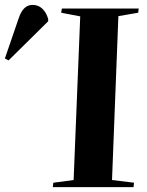

<svg xmlns="http://www.w3.org/2000/svg" viewBox="-183 -765 600 785"><path d="M145 -698 67 -713 70 -730H384L382 -713L301 -699L275 -29L365 -18L363 0H33L35 -18L118 -29ZM-148 -518 -163 -526 -106 -692Q-88 -745 -50 -745Q-26 -745 -9.5 -729Q7 -713 14 -687V-678Z"/></svg>

Font: Literata 72pt
Style: Bold Italic
Weight: 700
Italic angle: -2°
Designer: Latin by Veronika Burian and Jose Scaglione. Greek by Irene Vlachou. Cyrillic by Vera Evstafieva
Foundry: TypeTogether
Version: Version 3.002